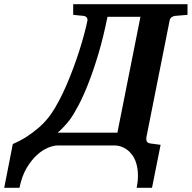

<svg xmlns="http://www.w3.org/2000/svg" viewBox="-108 -691 915 916"><path d="M404.8 -610.8Q385.3 -513.7 361.6 -434.3Q337.9 -355 313.7 -293.5Q289.6 -231.9 266.6 -188.7Q243.7 -145.5 226.1 -121.1Q219.2 -111.8 210.9 -102.3Q202.6 -92.8 194.6 -84.2Q186.5 -75.7 179.2 -68.8Q171.9 -62 167 -58.1H452.1L562 -610.8ZM727.1 -615.2Q717.8 -614.3 710.2 -608.4Q702.6 -602.5 701.2 -592.8L590.8 -38.1Q588.4 -25.9 591.8 -17.6Q595.2 -9.3 607.9 -6.8L658.2 0L617.2 205.1H543.9Q551.3 168 550 138.7Q548.8 109.4 541.7 86.9Q534.7 64.5 522.9 48.6Q511.2 32.7 497.1 22.5Q482.9 12.2 468 7.6Q453.1 2.9 439.9 2.9H168Q147.9 2.9 121.3 13.7Q94.7 24.4 68.1 48.6Q41.5 72.8 18.8 111.1Q-3.9 149.4 -15.1 205.1H-87.9L-46.9 -3.9Q-14.6 -17.6 18.1 -38.1Q45.9 -55.7 77.6 -82.8Q109.4 -109.9 136.2 -147.9Q154.8 -174.8 173.3 -210Q191.9 -245.1 209 -284.7Q226.1 -324.2 241.7 -366.2Q257.3 -408.2 270.3 -448.7Q283.2 -489.3 293.2 -526.4Q303.2 -563.5 309.1 -592.8Q310.5 -602.5 304.9 -608.4Q299.3 -614.3 291 -615.2L241.2 -620.1V-670.9H786.6V-620.1Z"/></svg>

Font: Charis SIL CyrE
Style: Bold Italic
Weight: 700
Italic angle: -11°
Foundry: SIL International
Version: Version 5.000